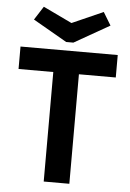

<svg xmlns="http://www.w3.org/2000/svg" viewBox="-56 -861 613 903"><g transform="rotate(5 250.0 -409.5)"><path d="M185 0V-517H21V-623H480V-517H306V0ZM397 -819 434 -758 267 -663H233L73 -755L114 -819L250 -754Z"/></g></svg>

Font: Inconsolata ExtraBold
Style: Regular
Weight: 800
Designer: Raph Levien, Cyreal, Brenton Simpson
Foundry: Raph Levien, Cyreal, Google
Version: Version 3.001